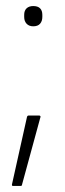

<svg xmlns="http://www.w3.org/2000/svg" viewBox="-20 -475 216 635"><path d="M23 140Q18 140 20 133L69 -87Q70 -93 75 -93H109Q112 -93 113.5 -91Q115 -89 113 -85L53 135Q53 140 48 140ZM90 -388Q76 -388 68 -396.5Q60 -405 60 -419V-426Q60 -440 68 -447.5Q76 -455 90 -455Q105 -455 112.5 -447.5Q120 -440 120 -426V-419Q120 -405 112.5 -396.5Q105 -388 90 -388Z"/></svg>

Font: Sofia Sans Condensed ExtraLight
Style: Regular
Weight: 250
Version: Version 4.100